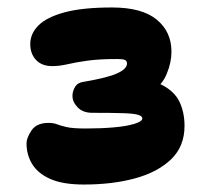

<svg xmlns="http://www.w3.org/2000/svg" viewBox="-20 -882 580 514"><path d="M205 -388Q148 -388 114.5 -403Q81 -418 66 -443Q51 -468 51 -498Q51 -513 64.5 -533Q78 -553 110 -553Q123 -553 132 -549.5Q141 -546 157.5 -542Q174 -538 210 -538Q250 -538 284.5 -541Q319 -544 340 -550.5Q361 -557 361 -565Q361 -571 350 -574.5Q339 -578 310.5 -579Q282 -580 227 -580Q202 -580 188 -594.5Q174 -609 174 -625Q174 -638 181 -649.5Q188 -661 204 -663Q269 -674 294.5 -686Q320 -698 320 -712Q320 -719 314.5 -721.5Q309 -724 294 -724Q245 -724 213.5 -719.5Q182 -715 160.5 -710Q139 -705 120 -705Q92 -705 76.5 -721.5Q61 -738 61 -764Q61 -792 83 -814Q105 -836 153 -849Q201 -862 280 -862Q360 -862 399.5 -829.5Q439 -797 439 -744Q439 -715 427 -686Q421 -670 409 -656Q410 -656 411 -656Q447 -638 460.5 -609.5Q474 -581 474 -545Q474 -490 438 -455.5Q402 -421 341.5 -404.5Q281 -388 205 -388Z"/></svg>

Font: Shantell Sans Light ExtraBold
Style: Regular
Weight: 800
Version: Version 1.011;[c5ecc13dd]